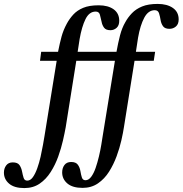

<svg xmlns="http://www.w3.org/2000/svg" viewBox="-157 -731 931 979"><path d="M-33 228Q-84 228 -110.5 205.5Q-137 183 -137 149Q-137 128 -125.5 112.5Q-114 97 -92 97Q-67 97 -57.5 111Q-48 125 -44.5 143.5Q-41 162 -36.5 176Q-32 190 -18 190Q-2 190 10.5 172.5Q23 155 33 127Q43 99 50 68Q57 37 62 8.5Q67 -20 70 -38L132 -421H47L53 -467H139Q148 -512 157 -545Q166 -578 184 -611Q197 -635 216.5 -656.5Q236 -678 267 -691Q298 -704 346 -704Q394 -704 422.5 -683.5Q451 -663 451 -625Q451 -601 437.5 -589Q424 -577 406 -577Q383 -577 373.5 -590Q364 -603 361 -620Q357 -639 352.5 -655.5Q348 -672 331 -672Q298 -672 279 -633.5Q260 -595 249 -532L239 -467H375L368 -421H232L178 -82Q173 -54 164 -14.5Q155 25 140 67Q125 109 101.5 146Q78 183 45 205.5Q12 228 -33 228ZM264 227Q213 227 186.5 204.5Q160 182 160 148Q160 126 171.5 110.5Q183 95 206 95Q230 95 240 109Q250 123 253 141.5Q256 160 260.5 174Q265 188 279 188Q295 188 308 170.5Q321 153 330.5 125.5Q340 98 347.5 66.5Q355 35 359.5 7Q364 -21 367 -40L429 -421H344L350 -467H437Q445 -512 455 -550.5Q465 -589 482 -618Q495 -642 515.5 -663.5Q536 -685 567.5 -698Q599 -711 647 -711Q695 -711 724.5 -690.5Q754 -670 754 -632Q754 -608 740 -596Q726 -584 707 -584Q684 -584 674.5 -597Q665 -610 662 -628Q659 -647 654 -663Q649 -679 632 -679Q599 -679 578.5 -640.5Q558 -602 547 -539L536 -467H634L627 -421H529L475 -83Q471 -56 462 -16Q453 24 437.5 66Q422 108 399 144.5Q376 181 342.5 204Q309 227 264 227Z"/></svg>

Font: STIX Two Text Medium
Style: Italic
Weight: 500
Italic angle: -12°
Designer: Ross Mills, John Hudson & Paul Hanslow, Tiro Typeworks Ltd; with prior portions MicroPress Inc. and Coen Hoffman, Elsevi
Foundry: Tiro Typeworks Ltd
Version: Version 2.13 b171